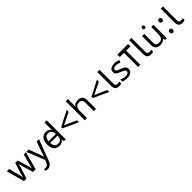

<svg xmlns="http://www.w3.org/2000/svg" viewBox="584 -2974 5428 5428"><g transform="rotate(-45 3298.0 -260.0)"><path d="M431 -303Q425 -324 419 -344.5Q413 -365 408.5 -383.5Q404 -402 400 -418Q396 -434 394 -445H390Q388 -434 384.5 -418Q381 -402 376.5 -383Q372 -364 366.5 -343.5Q361 -323 354 -302L258 -1H158L11 -537H102L176 -251Q184 -222 191 -192.5Q198 -163 203.5 -136.5Q209 -110 211 -91H215Q218 -103 222 -121Q226 -139 230.5 -159Q235 -179 240.5 -199Q246 -219 251 -235L346 -537H442L534 -235Q541 -212 548.5 -186Q556 -160 562 -135.5Q568 -111 570 -92H574Q576 -109 581.5 -134.5Q587 -160 594.5 -190.5Q602 -221 610 -251L685 -537H775L626 -1H523Z M787 -536H881L997 -231Q1007 -204 1015.5 -179Q1024 -154 1031 -130.5Q1038 -107 1042 -85H1046Q1052 -110 1065 -150.5Q1078 -191 1092 -232L1201 -536H1296L1065 74Q1046 124 1020.5 161.5Q995 199 958.5 219.5Q922 240 870 240Q846 240 828 237.5Q810 235 797 232V162Q808 164 823.5 166Q839 168 856 168Q887 168 909.5 156.5Q932 145 948 123.5Q964 102 975 73L1003 2Z M1400 -238V-303H1776V-238ZM1571 10Q1471 10 1411 -59.5Q1351 -129 1351 -267Q1351 -405 1411.5 -475.5Q1472 -546 1572 -546Q1614 -546 1645 -535.5Q1676 -525 1699 -507Q1722 -489 1738 -467H1744Q1743 -480 1740.5 -505.5Q1738 -531 1738 -546V-760H1826V0H1755L1742 -72H1738Q1722 -49 1699 -30.5Q1676 -12 1644.5 -1Q1613 10 1571 10ZM1585 -63Q1670 -63 1704.5 -109.5Q1739 -156 1739 -250V-266Q1739 -366 1706 -419.5Q1673 -473 1584 -473Q1513 -473 1477.5 -416.5Q1442 -360 1442 -265Q1442 -169 1477.5 -116Q1513 -63 1585 -63Z M1981 -284V-333L2432 -568V-490L2073 -313L2432 -155V-77Z M2676 -537Q2676 -518 2674.5 -498Q2673 -478 2671 -462H2677Q2694 -490 2720 -508Q2746 -526 2778 -535.5Q2810 -545 2844 -545Q2909 -545 2952.5 -524.5Q2996 -504 3018 -461Q3040 -418 3040 -349V0H2953V-343Q2953 -408 2924 -440Q2895 -472 2833 -472Q2773 -472 2739 -449.5Q2705 -427 2690.5 -383.5Q2676 -340 2676 -277V0H2588V-760H2676Z M3191 -284V-333L3642 -568V-490L3283 -313L3642 -155V-77Z M3956 10Q3912 10 3877.5 -4.5Q3843 -19 3823 -55.5Q3803 -92 3803 -157V-714H3892V-165Q3892 -117 3910.5 -93Q3929 -69 3969 -69Q3991 -69 4014.5 -72.5Q4038 -76 4051 -80V-6Q4037 1 4009.5 5.5Q3982 10 3956 10Z M4495 -148Q4495 -96 4469 -61Q4443 -26 4395 -8Q4347 10 4281 10Q4225 10 4184.5 1Q4144 -8 4113 -24V-104Q4145 -88 4190.5 -74.5Q4236 -61 4283 -61Q4350 -61 4380 -82.5Q4410 -104 4410 -140Q4410 -160 4399 -176Q4388 -192 4359.5 -208Q4331 -224 4278 -244Q4226 -264 4189 -284Q4152 -304 4132 -332Q4112 -360 4112 -404Q4112 -472 4167.5 -509Q4223 -546 4313 -546Q4362 -546 4404.5 -536.5Q4447 -527 4484 -510L4454 -440Q4420 -454 4383 -464Q4346 -474 4307 -474Q4253 -474 4224.5 -456.5Q4196 -439 4196 -409Q4196 -387 4209 -371.5Q4222 -356 4252.5 -341.5Q4283 -327 4334 -307Q4385 -288 4421 -268Q4457 -248 4476 -219.5Q4495 -191 4495 -148Z M4978 -659V-564H4808V0H4721V-564H4551V-659Z M5231 10Q5187 10 5152.5 -4.5Q5118 -19 5098 -55.5Q5078 -92 5078 -157V-714H5167V-165Q5167 -117 5185.5 -93Q5204 -69 5244 -69Q5266 -69 5289.5 -72.5Q5313 -76 5326 -80V-6Q5312 1 5284.5 5.5Q5257 10 5231 10Z M5621 -737Q5641 -737 5656.5 -723.5Q5672 -710 5672 -681Q5672 -653 5656.5 -639Q5641 -625 5621 -625Q5599 -625 5584 -639Q5569 -653 5569 -681Q5569 -710 5584 -723.5Q5599 -737 5621 -737ZM5869 -536V0H5797L5784 -71H5780Q5763 -43 5736 -25Q5709 -7 5677 1.5Q5645 10 5610 10Q5546 10 5502.5 -10.5Q5459 -31 5437 -74Q5415 -117 5415 -185V-536H5504V-191Q5504 -127 5533 -95Q5562 -63 5623 -63Q5683 -63 5717.5 -85.5Q5752 -108 5766.5 -151.5Q5781 -195 5781 -257V-536Z M6101 -414Q6075 -414 6057 -430Q6039 -446 6039 -482Q6039 -520 6057 -535Q6075 -550 6101 -550Q6127 -550 6145 -535Q6163 -520 6163 -482Q6163 -446 6145 -430Q6127 -414 6101 -414ZM6101 14Q6075 14 6057 -2Q6039 -18 6039 -54Q6039 -92 6057 -107Q6075 -122 6101 -122Q6127 -122 6145 -107Q6163 -92 6163 -54Q6163 -18 6145 -2Q6127 14 6101 14Z M6491 10Q6447 10 6412.5 -4.5Q6378 -19 6358 -55.5Q6338 -92 6338 -157V-714H6427V-165Q6427 -117 6445.5 -93Q6464 -69 6504 -69Q6526 -69 6549.5 -72.5Q6573 -76 6586 -80V-6Q6572 1 6544.5 5.5Q6517 10 6491 10Z"/></g></svg>

Font: hexusinhala05
Style: Book
Weight: 400
Designer: Jelle Bosma - Monotype Design Team
Foundry: Monotype Imaging Inc.
Version: Version 2.003